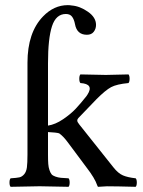

<svg xmlns="http://www.w3.org/2000/svg" viewBox="-20 -718 552 740"><path d="M85.9 -476.1Q85.9 -592.8 146 -654.8Q188 -698.2 241.2 -698.2Q249.5 -698.2 256.8 -696.8Q288.1 -694.3 319.1 -672.6Q350.1 -650.9 350.1 -622.1Q350.1 -606.9 341.3 -595.5Q332.5 -584 314.9 -584Q276.4 -584 269 -625Q265.6 -643.1 257.8 -653.6Q250 -664.1 233.9 -664.1Q195.8 -664.1 180.4 -616.9Q165 -569.8 165 -474.1V-233.9Q193.4 -238.3 222.9 -258.3Q252.4 -278.3 271.5 -298.6Q290.5 -318.8 313 -347.2Q313.5 -348.1 314.9 -350.1Q316.4 -352.1 316.9 -353Q343.8 -394.5 290 -397.9Q285.6 -402.3 285.6 -414.6Q285.6 -426.8 290 -431.2Q364.3 -429.2 388.2 -429.2Q400.9 -429.2 475.1 -431.2Q479.5 -426.8 479.5 -414.6Q479.5 -402.3 475.1 -397.9Q429.7 -393.6 408.2 -382.1Q386.7 -370.6 352.1 -335.9L282.2 -263.2Q277.8 -258.8 277.8 -252.9Q277.8 -248 285.2 -238.8L417 -73.2Q435.5 -49.8 453.9 -42Q472.2 -34.2 502.9 -30.8Q507.3 -26.4 507.3 -14.4Q507.3 -2.4 502.9 2Q428.7 0 392.1 0Q385.7 0.5 375.5 1Q365.2 1.5 358.9 2Q356.4 2 355 -2.9Q345.7 -31.2 313 -73.2Q301.3 -89.8 276.6 -122.1Q252 -154.3 240.2 -170.9Q223.1 -193.8 208 -204.1Q197.3 -207.5 165 -209V-122.1Q165 -100.1 166 -86.4Q167 -72.8 170.7 -62.3Q174.3 -51.8 178.7 -46.4Q183.1 -41 193.6 -37.4Q204.1 -33.7 214.6 -32.7Q225.1 -31.7 244.1 -30.8Q248.5 -26.4 248.5 -14.4Q248.5 -2.4 244.1 2Q166 0 139.2 0H126Q105 0 21 2Q16.6 -2.4 16.6 -14.4Q16.6 -26.4 21 -30.8Q43.9 -32.2 54.4 -34.4Q64.9 -36.6 73.2 -46.4Q81.5 -56.2 83.7 -73Q85.9 -89.8 85.9 -122.1Z"/></svg>

Font: Common Serif
Style: Regular
Weight: 400
Designer: Philipp H. Poll, Khaled Hosny
Foundry: Stefan Peev, Context Ltd.
Version: Version 1.026